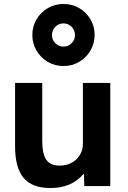

<svg xmlns="http://www.w3.org/2000/svg" viewBox="-20 -938 645 968"><path d="M234 10Q142 10 99 -41Q56 -92 56 -200V-520H193V-227Q193 -162 213.5 -132.5Q234 -103 280 -103Q315 -103 341.5 -117.5Q368 -132 383 -157Q398 -182 398 -214V-520H536V0H405L403 -61H401Q370 -25 329 -7.5Q288 10 234 10ZM300 -605Q257 -605 221 -626Q185 -647 164 -683Q143 -719 143 -761Q143 -805 164 -840.5Q185 -876 221 -897Q257 -918 300 -918Q344 -918 379.5 -897Q415 -876 436 -841Q457 -806 457 -762Q457 -719 436 -683Q415 -647 379 -626Q343 -605 300 -605ZM300 -703Q324 -703 341 -720Q358 -737 358 -761Q358 -786 341 -803Q324 -820 300 -820Q276 -820 259 -803Q242 -786 242 -761Q242 -737 259 -720Q276 -703 300 -703Z"/></svg>

Font: M PLUS 1
Style: Bold
Weight: 700
Designer: Coji Morishita
Foundry: UNDERFOREST DESIGN
Version: Version 1.001